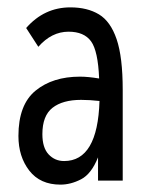

<svg xmlns="http://www.w3.org/2000/svg" viewBox="-20 -490 390 521"><path d="M144 11Q89 11 59.5 -27Q30 -65 30 -121Q30 -206 76.5 -244Q123 -282 197 -282Q219 -282 249 -277Q246 -352 227 -378Q208 -404 166 -404Q120 -404 84 -363L51 -414Q100 -470 171 -470Q217 -470 248.5 -451Q280 -432 296.5 -383.5Q313 -335 313 -246V0H246V-63Q228 -18 200 -3.5Q172 11 144 11ZM95 -126Q95 -89 112 -71Q129 -53 154 -53Q245 -53 250 -216Q223 -219 200 -219Q150 -219 122.5 -197.5Q95 -176 95 -126Z"/></svg>

Font: Inconsolata ExtraCondensed Medium
Style: Regular
Weight: 500
Width: 2
Monospace: yes
Designer: Raph Levien, Cyreal, Brenton Simpson
Foundry: Raph Levien, Cyreal, Google
Version: Version 3.001; ttfautohint (v1.8.2.53-6de2)